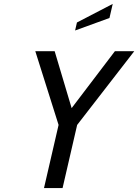

<svg xmlns="http://www.w3.org/2000/svg" viewBox="-20 -962 707 982"><path d="M374.6 -323 666.6 -700H567.6L346.4 -409L259.6 -700H160.6L279.6 -323L205 0H300ZM364.1 -806 539.9 -870 556.5 -942 373.5 -847Z"/></svg>

Font: Cabin Condensed
Style: Regular
Weight: 400
Italic angle: -13°
Designer: Pablo Impallari
Foundry: Pablo Impallari. www.impallari.com Igino Marini. www.ikern.com
Version: Version 1.006